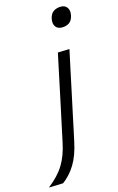

<svg xmlns="http://www.w3.org/2000/svg" viewBox="-226 -785 633 1034"><g transform="rotate(-15 90.5 -268.0)"><path d="M-88.5 194.5Q-29.5 149 0.8 99.5Q31 50 45.5 -20.5L88 -219.5L98.5 -269Q112.5 -334.5 123.5 -387.2Q134.5 -440 146.5 -495.5L211.5 -497.5Q199.5 -441.5 188.2 -388.8Q177 -336 163 -270Q150 -209.5 140.5 -164.5Q131 -119.5 123.2 -82.8Q115.5 -46 107.5 -9.5Q92 64.5 62.8 112.8Q33.5 161 -8.5 192ZM203 -620Q179.5 -620 167.8 -636.2Q156 -652.5 161.5 -680Q167.5 -707.5 184.8 -718.8Q202 -730 225.5 -730Q249 -730 260.5 -713.2Q272 -696.5 266.5 -670Q260.5 -642.5 243.8 -631.2Q227 -620 203 -620Z"/></g></svg>

Font: Commissioner Light
Style: Italic
Weight: 300
Italic angle: -12°
Designer: Kostas Bartsokas
Foundry: Kostas Bartsokas
Version: Version 1.000; ttfautohint (v1.8.3)